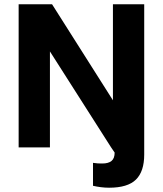

<svg xmlns="http://www.w3.org/2000/svg" viewBox="-20 -688 760 896"><path d="M489 188Q470 188 450.5 185.5Q431 183 414 179V72Q426 74 436.5 74.5Q447 75 457 75Q486 75 500.5 63Q515 51 515 24L498 -1L213 -448V0H67V-668H223L507 -220V-668H653V33Q653 112 614.5 150Q576 188 489 188Z"/></svg>

Font: Gantari
Style: Bold
Weight: 700
Designer: Anugrah Pasau
Foundry: Lafontype
Version: Version 1.000; ttfautohint (v1.6)